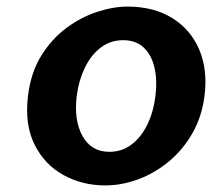

<svg xmlns="http://www.w3.org/2000/svg" viewBox="-20 -550 650 583"><path d="M300 13Q229.5 13 172.2 -18.8Q115 -50.5 84.8 -111.2Q54.5 -172 65 -259Q73.5 -329.5 105.2 -380.8Q137 -432 181.5 -465Q226 -498 275 -514Q324 -530 367 -530Q446.5 -530 502.5 -495.5Q558.5 -461 584.8 -399.8Q611 -338.5 601 -259Q593 -195.5 564 -145Q535 -94.5 492.2 -59.2Q449.5 -24 399.5 -5.5Q349.5 13 300 13ZM312 -89Q351 -89 380.5 -112Q410 -135 428.2 -173.5Q446.5 -212 452 -259Q458 -305.5 449.2 -344Q440.5 -382.5 416.8 -405.2Q393 -428 354 -428Q315 -428 285.5 -405.2Q256 -382.5 237.5 -344Q219 -305.5 213 -259Q204 -184 230.8 -136.5Q257.5 -89 312 -89Z"/></svg>

Font: Expletus Sans
Style: Italic
Weight: 400
Italic angle: -7°
Designer: Jasper de Waard
Foundry: Designtown
Version: Version 7.500